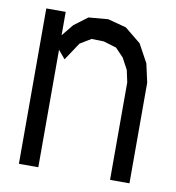

<svg xmlns="http://www.w3.org/2000/svg" viewBox="-70 -670 653 713"><g transform="rotate(10 256.5 -314.0)"><path d="M449.2 -470.7 464.8 -400.4V-21H391.6V-388.7L381.8 -434.1L358.9 -476.6L328.1 -508.8L279.3 -523.4L232.9 -524.4L191.9 -499.5L147.5 -432.6L121.1 -463.9V-21H47.9V-606.9H121.1V-518.6L157.2 -563L208 -601.1L281.7 -607.4L351.1 -588.9L411.6 -539.6Z"/></g></svg>

Font: Gap Sans
Style: Regular
Weight: 400
Designer: Alexandre Liziard and Étienne Ozeray
Foundry: Interstices.io
Version: Version 1.6.1 - December 3. 2014